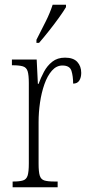

<svg xmlns="http://www.w3.org/2000/svg" viewBox="-20 -786 372 806"><path d="M33 0V-24H35Q62 -24 76.5 -28.5Q91 -33 96 -49Q101 -65 101 -100V-437Q101 -471 96 -487Q91 -503 76 -507.5Q61 -512 33 -512H30V-536H134L139 -434H142Q151 -459 164.5 -484.5Q178 -510 199.5 -527Q221 -544 253 -544Q288 -544 304.5 -526Q321 -508 321 -480Q321 -461 313 -448Q305 -435 287 -435Q287 -466 280 -488.5Q273 -511 242 -511Q217 -511 198 -489.5Q179 -468 166.5 -432.5Q154 -397 148 -355.5Q142 -314 142 -274V-99Q142 -64 147 -48.5Q152 -33 166 -28.5Q180 -24 209 -24H222V0ZM133 -619Q155 -662 172.5 -697Q190 -732 201 -766H257V-756Q247 -739 228 -712.5Q209 -686 186.5 -657.5Q164 -629 144 -606H133Z"/></svg>

Font: Noto Serif Hebrew ExtraCondensed ExtraLight
Style: Regular
Weight: 200
Width: 2
Designer: Monotype Design Team
Foundry: Monotype Imaging Inc.
Version: Version 2.004; ttfautohint (v1.8.4.7-5d5b)